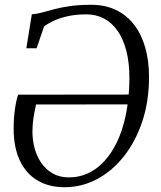

<svg xmlns="http://www.w3.org/2000/svg" viewBox="-20 -771 671 802"><path d="M90 -569.5 113 -711.5Q133.5 -712.5 156 -718.8Q178.5 -725 206.5 -732.5Q234.5 -740 272.2 -745.5Q310 -751 361.5 -751Q419 -751 464 -729.5Q509 -708 539.8 -668.2Q570.5 -628.5 586.5 -573Q602.5 -517.5 602.5 -449.5Q602.5 -349 574.8 -265Q547 -181 498.2 -119Q449.5 -57 385.8 -23Q322 11 249 11Q183.5 11 135.8 -17.8Q88 -46.5 62.5 -101.2Q37 -156 37 -234Q37 -277 42.5 -315.8Q48 -354.5 56 -375.5L517.5 -376Q518.5 -387 519.2 -398.2Q520 -409.5 520.2 -421.2Q520.5 -433 520.5 -445Q520.5 -510 507.5 -559.5Q494.5 -609 470.8 -642.8Q447 -676.5 414 -693.8Q381 -711 341 -711Q296.5 -711 261.5 -703Q226.5 -695 202.2 -683.2Q178 -671.5 164 -660.5L133 -569.5ZM513 -335 130.5 -334.5Q124.5 -308.5 120 -279.5Q115.5 -250.5 115.5 -221Q115.5 -185 124.8 -151Q134 -117 153 -89.8Q172 -62.5 200.8 -46.2Q229.5 -30 268 -30Q328.5 -30 378.8 -65.2Q429 -100.5 464 -168.5Q499 -236.5 513 -335Z"/></svg>

Font: Merriweather 48pt Light
Style: Italic
Weight: 300
Italic angle: -7.8°
Version: Version 2.101